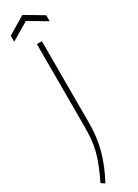

<svg xmlns="http://www.w3.org/2000/svg" viewBox="-314 -946 818 1134"><g transform="rotate(-30 95.0 -378.5)"><path d="M-2 159Q24 104 40.5 62.5Q57 21 66.5 -16.5Q76 -54 79.5 -92.5Q83 -131 83 -180V-740H117V-180Q117 -87 94 -1.5Q71 84 22 175ZM-26 -860 95 -932 216 -860V-819L95 -891L-26 -819Z"/></g></svg>

Font: Encode Sans Compressed
Style: Thin
Weight: 100
Designer: Pablo Impallari, Andres Torresi
Foundry: Pablo Impallari, Andres Torresi
Version: Version 1.000; ttfautohint (v1.00) -l 8 -r 50 -G 200 -x 14 -